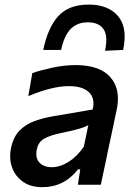

<svg xmlns="http://www.w3.org/2000/svg" viewBox="-20 -786 560 817"><path d="M159.5 10.5Q110.5 10.5 77.5 -12.8Q44.5 -36 31 -74.5Q17.5 -113 27.5 -158.5Q37.5 -205 64.2 -231.5Q91 -258 128.2 -271.2Q165.5 -284.5 207.5 -291.5L374.5 -320Q385.5 -368 358.2 -393.8Q331 -419.5 273 -419.5Q202 -419.5 100.5 -377L117.5 -475Q152.5 -487 202.8 -498Q253 -509 302 -509Q405.5 -509 450.5 -456.5Q495.5 -404 476 -316.5Q471 -293 465.5 -266.8Q460 -240.5 453.5 -210L442 -157Q435 -122.5 426.8 -83.8Q418.5 -45 409 0H311.5L321.5 -65.5H312Q253 10.5 159.5 10.5ZM200.5 -74.5Q235.5 -74.5 271.8 -97.2Q308 -120 336.5 -161.5L356 -254Q348 -249 335.5 -244.2Q323 -239.5 299.8 -233.5Q276.5 -227.5 235.5 -219Q196.5 -211 169.8 -197Q143 -183 136.5 -149.5Q129.5 -113.5 148 -94Q166.5 -74.5 200.5 -74.5ZM427 -570Q440.5 -634 420.2 -662.5Q400 -691 354 -691Q307.5 -691 280 -662Q252.5 -633 240 -573.5H164Q184 -670 228.8 -718.2Q273.5 -766.5 357.5 -766.5Q440.5 -766.5 482.2 -717.5Q524 -668.5 504 -573.5Z"/></svg>

Font: Commissioner Medium
Style: Italic
Weight: 500
Italic angle: -12°
Designer: Kostas Bartsokas
Foundry: Kostas Bartsokas
Version: Version 1.000; ttfautohint (v1.8.3)